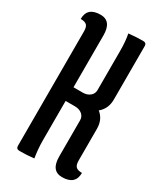

<svg xmlns="http://www.w3.org/2000/svg" viewBox="-172 -727 682 804"><g transform="rotate(30 169.0 -325.0)"><path d="M215 -568Q215 -617 208 -650Q242 -654 277 -654Q294 -654 294 -639V-380Q294 -335 262 -309Q294 -284 294 -238V-85Q294 -64 302.5 -55.5Q311 -47 332 -47Q332 10 268 10Q215 10 215 -59V-234Q215 -252 201.5 -263Q188 -274 167 -274H122V-82Q122 -44 129 0Q95 4 60 4Q43 4 43 -11V-565Q43 -586 34.5 -594.5Q26 -603 5 -603Q5 -660 69 -660Q122 -660 122 -591V-340H167Q187 -340 201 -351Q215 -362 215 -380Z"/></g></svg>

Font: el_Medula One
Style: Regular
Weight: 400
Designer: Luciano Vergara
Foundry: Luciano Vergara
Version: Version 1.002 August 17, 2020